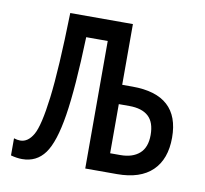

<svg xmlns="http://www.w3.org/2000/svg" viewBox="-66 -608 732 685"><g transform="rotate(10 300.0 -265.5)"><path d="M570 -162Q570 -84 526.5 -42Q483 0 399 0H284V-462H206Q200 -277 184 -176.5Q168 -76 138 -35Q108 6 56 6Q37 6 15 0V-62Q27 -58 38 -58Q66 -58 85 -91Q104 -124 117 -228Q130 -332 135 -537H331H362V-317H399Q570 -317 570 -162ZM493 -158Q493 -204 469.5 -225.5Q446 -247 400 -247H362V-69H399Q443 -69 468 -91Q493 -113 493 -158Z"/></g></svg>

Font: Noto Sans Mono UI
Style: Regular
Weight: 400
Monospace: yes
Designer: Monotype Design team
Foundry: Monotype Imaging Inc.
Version: Version 1.000